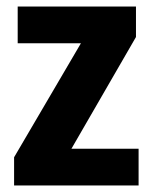

<svg xmlns="http://www.w3.org/2000/svg" viewBox="-20 -566 466 586"><path d="M403 0H23V-86L227 -434H34V-546H395V-453L198 -112H403Z"/></svg>

Font: Noto Sans Display SemiCondensed
Style: Regular
Weight: 400
Width: 4
Version: Version 2.003